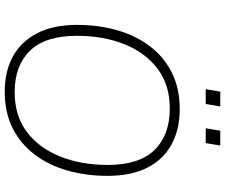

<svg xmlns="http://www.w3.org/2000/svg" viewBox="-88 -832 928 791"><g transform="rotate(90 375.5 -436.0)"><path d="M357 8Q273 8 211.5 -26Q150 -60 116 -126.5Q82 -193 82 -289Q82 -378 104 -455Q126 -532 170 -590Q214 -648 279 -680.5Q344 -713 429 -713Q513 -713 575 -679Q637 -645 670.5 -579Q704 -513 704 -416Q704 -327 682 -250Q660 -173 616 -115Q572 -57 507.5 -24.5Q443 8 357 8ZM359 -33Q457 -33 523.5 -83.5Q590 -134 624.5 -221Q659 -308 659 -416Q659 -546 597.5 -609Q536 -672 426 -672Q329 -672 262.5 -621.5Q196 -571 161.5 -484.5Q127 -398 127 -289Q127 -159 188.5 -96Q250 -33 359 -33ZM508 -820 518 -880H579L569 -820ZM347 -820 357 -880H418L408 -820Z"/></g></svg>

Font: Nunito Sans 12pt ExtraLight 12pt ExtraLight
Style: Italic
Weight: 250
Italic angle: -9°
Version: Version 3.101;gftools[0.9.27]